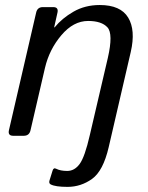

<svg xmlns="http://www.w3.org/2000/svg" viewBox="-20 -541 591 765"><path d="M32.7 0Q10.7 0 15.6 -22L124 -490.7Q128.9 -512.7 150.9 -512.7H191.9Q213.9 -512.7 209 -490.7L195.8 -432.1H197.8Q226.6 -467.8 272.7 -494.4Q318.8 -521 377.4 -521Q460.4 -521 490.7 -470.9Q521 -420.9 501 -334L413.1 45.4Q391.1 140.1 346.7 171.9Q302.2 203.6 249 203.6Q200.7 203.6 182.1 193.8Q173.8 189.5 177.2 178.2L189.5 138.7Q193.4 126 203.6 131.3Q220.7 140.1 248 140.1Q276.9 140.1 297.4 112.3Q317.9 84.5 337.9 -2.9L409.7 -310.5Q431.6 -406.2 408.2 -431.9Q384.8 -457.5 331.1 -457.5Q272.5 -457.5 224.4 -400.6Q176.3 -343.8 159.2 -270.5L101.6 -22Q96.7 0 74.7 0Z"/></svg>

Font: Istok
Style: Italic
Weight: 500
Italic angle: -13°
Designer: Andrey V. Panov
Foundry: Andrey V. Panov
Version: Version 1.0.3